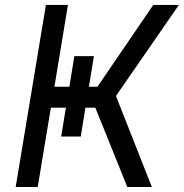

<svg xmlns="http://www.w3.org/2000/svg" viewBox="-20 -747 735 767"><path d="M277 -522.7H355.1L335.2 -400.6H369.3L592.3 -727.3H694.6L443.2 -363.6L586.6 0H488.6L360.8 -316.8H321.4L302.6 -201.7H224.4L243.3 -316.8H183.2L130.7 0H42.6L163.4 -727.3H251.4L197.4 -400.6H257.1Z"/></svg>

Font: Inter UI
Style: Italic
Weight: 400
Italic angle: -9.39999°
Designer: Rasmus Andersson
Foundry: rsms
Version: 3.2;8d6f07862